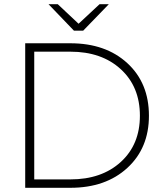

<svg xmlns="http://www.w3.org/2000/svg" viewBox="-20 -894 790 914"><path d="M100 -688H315Q483 -688 586 -593.5Q689 -499 689 -343Q689 -189 586 -94.5Q483 0 315 0H100ZM315 -648H143V-40H315Q464 -40 555 -123Q646 -206 646 -343Q646 -481 555 -564.5Q464 -648 315 -648ZM332 -748 211 -874H255L354 -781L454 -874H498L376 -748Z"/></svg>

Font: Roundo Light
Style: Regular
Weight: 300
Designer: Namrata Goyal (Gurmukhi), Shiva Nallaperumal (Latin)
Foundry: Indian Type Foundry
Version: Version 1.000;PS 1.0;hotconv 1.0.88;makeotf.lib2.5.647800